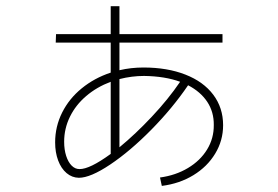

<svg xmlns="http://www.w3.org/2000/svg" viewBox="-20 -613 904 624"><path d="M162.1 -502H339.8V-592.8H368.2V-502H703.1V-474.6H368.2V-384.8Q405.8 -393.6 446.3 -393.6Q523.9 -393.6 582.5 -370.6Q641.1 -347.7 673.1 -305.2Q705.1 -262.7 705.1 -206.1Q705.1 -156.2 679.4 -113.8Q653.8 -71.3 608.6 -43.7Q563.5 -16.1 505.9 -8.8L500 -36.1Q550.8 -43 590.8 -66.9Q630.9 -90.8 653.1 -127.2Q675.3 -163.6 674.8 -207Q675.3 -249 653.6 -282Q631.8 -314.9 591.3 -335.9Q540.5 -261.2 471.7 -191.4Q402.8 -121.6 338.4 -78.4Q273.9 -35.2 236.3 -35.2Q213.9 -35.6 196.3 -50.5Q178.7 -65.4 168.9 -91.6Q159.2 -117.7 159.2 -150.4Q159.2 -201.7 181.9 -247.1Q204.6 -292.5 245.6 -325.9Q286.6 -359.4 339.8 -377V-474.6H161.1ZM238.3 -63.5Q271.5 -63 339.8 -112.8V-347.2Q294.4 -330.1 260.3 -301Q226.1 -272 207.3 -233.6Q188.5 -195.3 188.5 -152.3Q188.5 -126.5 195.1 -106.2Q201.7 -85.9 212.9 -74.7Q224.1 -63.5 238.3 -63.5ZM565.4 -347.2Q516.6 -365.2 448.2 -366.2Q408.2 -366.2 368.2 -356V-134.3Q420.9 -177.7 473.6 -233.9Q526.4 -290 565.4 -347.2Z"/></svg>

Font: Pretendard GOV Thin
Style: Regular
Weight: 100
Designer: Base glyphs from Inter by Rasmus Andersson; Hangeul glyphs from Noto Sans CJK(Source Han Sans) by Jang Soo-young and Kan
Foundry: Kil Hyung-jin
Version: Version 1.309